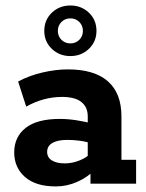

<svg xmlns="http://www.w3.org/2000/svg" viewBox="-20 -659 524 689"><path d="M180.3 10Q108 10 69.5 -24Q31 -58 31 -112Q31 -167.5 71.9 -199.9Q112.8 -232.3 195.3 -232.3Q222.8 -232.3 255.3 -227.3Q287.8 -222.3 312.4 -214.8L294.9 -203V-241.6Q294.9 -274.8 271.9 -293Q249 -311.2 202.6 -311.2Q169.1 -311.2 136.5 -302.3Q103.9 -293.4 74.1 -276.4L45 -366.5Q85.8 -388.3 133.4 -399.1Q181 -410 223.4 -410Q318.5 -410 367.2 -367.2Q415.8 -324.4 415.8 -241.4V-85.5H468.4V0H304.7V-65.8L322.8 -52.2Q295.5 -23.5 258 -6.8Q220.6 10 180.3 10ZM213.1 -72.7Q239.5 -72.7 266 -83.5Q292.5 -94.4 306.2 -109.8L294.9 -78V-171.2L312.2 -143.2Q290.3 -150.7 267.3 -153.8Q244.3 -157 222.1 -157Q187.2 -157 168.2 -146.1Q149.2 -135.3 149.2 -113.8Q149.2 -94.1 166.1 -83.4Q183 -72.7 213.1 -72.7ZM232.5 -457.8Q193 -457.8 166 -483.7Q138.9 -509.7 138.9 -548Q138.9 -587.4 166 -613.4Q193 -639.3 232.6 -639.3Q272.1 -639.3 299.1 -613.4Q326.2 -587.5 326.2 -548.2Q326.2 -509.7 299.1 -483.8Q272.1 -457.8 232.5 -457.8ZM232.6 -503.2Q251.5 -503.2 264.5 -516.1Q277.5 -529 277.5 -548.2Q277.5 -567.3 264.5 -580.2Q251.5 -593.1 232.6 -593.1Q213.6 -593.1 200.6 -580.2Q187.6 -567.3 187.6 -548.2Q187.6 -529 200.6 -516.1Q213.6 -503.2 232.6 -503.2Z"/></svg>

Font: Rokkitt SemiBold
Style: Regular
Weight: 600
Designer: Vernon Adams
Foundry: Vernon Adams
Version: Version 3.103